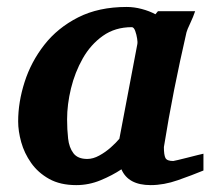

<svg xmlns="http://www.w3.org/2000/svg" viewBox="-20 -520 608 552"><path d="M199.2 12.2Q153.3 12.2 121.3 -5.6Q89.4 -23.4 69.6 -51.5Q49.8 -79.6 41 -111.3Q32.2 -143.1 32.2 -170.9Q32.2 -226.6 50.8 -284.4Q69.3 -342.3 107.4 -391.1Q145.5 -439.9 204.6 -470Q263.7 -500 344.2 -500Q365.7 -500 387.7 -494.1Q409.7 -488.3 426.8 -479L434.1 -487.8H541Q536.1 -472.7 526.9 -453.1Q517.6 -433.6 516.1 -426.8Q497.1 -344.2 480.7 -262Q464.4 -179.7 451.2 -97.2Q451.2 -74.7 455.6 -65.9Q460 -57.1 478 -57.1Q480 -57.1 491.9 -60.1Q503.9 -63 519.5 -66.9Q535.2 -70.8 548.3 -74.2Q561.5 -77.6 564.9 -78.1V-29.8Q531.7 -16.1 491.5 -2Q451.2 12.2 413.1 12.2Q348.6 12.2 329.1 -33.2Q302.7 -15.6 269 -1.7Q235.4 12.2 199.2 12.2ZM231 -63Q247.6 -63 265.4 -72.8Q283.2 -82.5 298.6 -96.2Q314 -109.9 323.2 -121.1L375 -394Q376 -397 374.3 -408.7Q372.6 -420.4 368.7 -431.2Q364.7 -441.9 358.9 -441.9Q311 -441.9 275.9 -417Q240.7 -392.1 218 -352.1Q195.3 -312 184.1 -265.9Q172.9 -219.7 172.9 -176.8Q172.9 -147.9 175.8 -121.8Q178.7 -95.7 191.2 -79.3Q203.6 -63 231 -63Z"/></svg>

Font: Charis
Style: Bold Italic
Weight: 700
Italic angle: -11°
Designer: Walt Agee, Miriam Martin, Annie Olsen, Victor Gaultney, Lorna Priest, Alan Ward, Bob Hallissy, Martin Hosken, Sharon Cor
Foundry: SIL Global
Version: Version 7.000